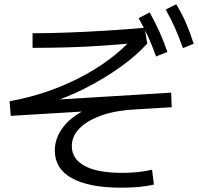

<svg xmlns="http://www.w3.org/2000/svg" viewBox="-20 -871 920 891"><path d="M234.4 -172.2Q234.4 -220 260.6 -262.8Q286.7 -305.6 334.4 -337.8Q382.2 -370 445.6 -387.8L453.3 -358.9L30 -333.3L24.4 -401.1Q111.1 -416.7 193.3 -444.4Q275.6 -472.2 350 -510.6Q424.4 -548.9 487.2 -595.6Q550 -642.2 595.6 -694.4L613.3 -672.2Q535.6 -664.4 452.8 -658.9Q370 -653.3 288.3 -651.1Q206.7 -648.9 131.1 -648.9V-716.7Q207.8 -716.7 295 -720Q382.2 -723.3 473.3 -728.9Q564.4 -734.4 651.1 -742.2L663.3 -668.9Q612.2 -612.2 537.2 -558.9Q462.2 -505.6 376.1 -461.7Q290 -417.8 201.1 -391.1L192.2 -405.6L774.4 -441.1L776.7 -373.3L608.9 -363.3Q517.8 -358.9 451.7 -335.6Q385.6 -312.2 349.4 -275.6Q313.3 -238.9 313.3 -193.3Q313.3 -133.3 372.8 -101.1Q432.2 -68.9 546.7 -68.9Q584.4 -68.9 617.8 -72.2Q651.1 -75.6 685.6 -83.3L694.4 -14.4Q660 -6.7 622.8 -3.3Q585.6 0 543.3 0Q393.3 0 313.9 -43.9Q234.4 -87.8 234.4 -172.2ZM704.4 -608.9Q685.6 -661.1 666.1 -703.3Q646.7 -745.6 623.3 -786.7L674.4 -813.3Q698.9 -770 718.9 -726.1Q738.9 -682.2 756.7 -630ZM828.9 -647.8Q810 -701.1 791.1 -743.3Q772.2 -785.6 748.9 -826.7L797.8 -851.1Q824.4 -807.8 843.3 -763.9Q862.2 -720 878.9 -667.8Z"/></svg>

Font: Paperlogy 4 Regular
Style: Regular
Weight: 400
Designer: redesigned by Lee Juim, glyphs from Gmarket Sans & Montserrat
Foundry: PT&
Version: Version 1.001